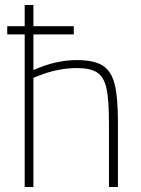

<svg xmlns="http://www.w3.org/2000/svg" viewBox="-20 -750 566 770"><path d="M79 -612H9V-645H79V-730H114V-645H276V-612H114V-469Q203 -509 288 -509Q356 -509 391 -487.5Q426 -466 439.5 -413.5Q453 -361 453 -259V0H417V-258Q417 -350 407 -395.5Q397 -441 370 -459Q343 -477 289 -477Q213 -477 137 -447L114 -438V0H79Z"/></svg>

Font: Cairo ExtraLight
Style: Regular
Weight: 250
Designer: Mohamed Gaber, the designers of Titillium
Foundry: Kief Type Foundry
Version: Version 2.009; ttfautohint (v1.5.33-1714) -l 8 -r 50 -G 200 